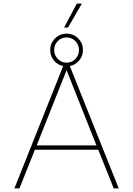

<svg xmlns="http://www.w3.org/2000/svg" viewBox="-20 -1047 740 1067"><path d="M407 -1027H435L358 -894H336ZM331 -680Q300 -686 279.5 -711Q259 -736 259 -769Q259 -807 286 -833.5Q313 -860 350 -860Q388 -860 414.5 -833.5Q441 -807 441 -769Q441 -736 420 -711Q399 -686 368 -680L640 0H612L526 -215H174L88 0H60ZM356 -699Q383 -701 401 -721.5Q419 -742 419 -769Q419 -798 399 -818.5Q379 -839 350 -839Q321 -839 301 -818.5Q281 -798 281 -769Q281 -742 299.5 -721.5Q318 -701 344 -699ZM516 -239 350 -657 184 -239Z"/></svg>

Font: Prompt Thin
Style: Regular
Weight: 250
Designer: Katatrad Team
Foundry: CadsonDemak
Version: Version 1.001